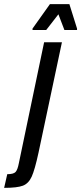

<svg xmlns="http://www.w3.org/2000/svg" viewBox="-116 -714 392 927"><path d="M-25 74 97 -510H183L70 23Q52 106 37 139Q22 172 -5.5 182.5Q-33 193 -96 193L-81 127Q-51 127 -41 116.5Q-31 106 -25 74ZM41 -569V-576L125 -694H219L256 -576V-569H195L166 -645L107 -569Z"/></svg>

Font: Saira Ultra Condensed SemiBold
Style: Italic
Weight: 600
Width: 1
Italic angle: -12°
Designer: Hector Gatti with collaboration of the Omnibus-Type team
Foundry: Omnibus-Type
Version: Version 1.001; ttfautohint (v1.8)